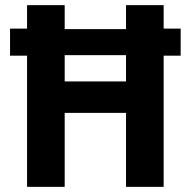

<svg xmlns="http://www.w3.org/2000/svg" viewBox="-20 -725 740 745"><path d="M85 0V-509H19V-614H85V-705H231V-612H469V-705H615V-614H681V-509H615V0H469V-287H231V0ZM231 -409H469V-511H231Z"/></svg>

Font: Nunito Sans 10pt Condensed ExtraBold
Style: Regular
Weight: 800
Width: 3
Designer: Vernon Adams
Foundry: Vernon Adams
Version: Version 3.101;gftools[0.9.27]